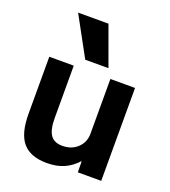

<svg xmlns="http://www.w3.org/2000/svg" viewBox="-144 -895 893 1010"><g transform="rotate(20 302.5 -390.0)"><path d="M56 -200V-520H193V-227Q193 -162 213.5 -132.5Q234 -103 280 -103Q332 -103 365 -134.5Q398 -166 398 -213V-520H536V0H405L404 -61H402Q369 -25 328.5 -7.5Q288 10 234 10Q142 10 99 -40.5Q56 -91 56 -200ZM119 -790H289L369 -570H239Z"/></g></svg>

Font: Enso
Style: Bold
Weight: 700
Designer: Coji Morishita
Foundry: UNDERFOREST DESIGN
Version: Version 1.000